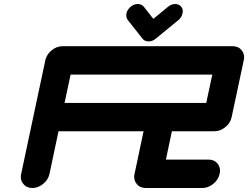

<svg xmlns="http://www.w3.org/2000/svg" viewBox="-20 -940 1241 960"><path d="M1011.2 -425.3 1041.5 -566.9H333L302.7 -425.3ZM1142.6 -709Q1172.4 -709 1188.5 -688.5Q1200.7 -673.3 1200.7 -653.8Q1200.7 -646.5 1198.7 -638.2L1138.2 -354.5Q1132.3 -325.2 1106.9 -304.4Q1081.5 -283.7 1051.8 -283.7H839.4L809.6 -142.1H1022Q1051.8 -142.1 1067.9 -121.6Q1080.1 -106.4 1080.1 -86.4Q1080.1 -79.1 1078.1 -70.8Q1071.8 -41.5 1046.6 -20.8Q1021.5 0 991.7 0H708.5Q679.2 0 663.1 -21Q650.9 -35.6 650.9 -55.2Q650.9 -62.5 652.8 -70.8L697.8 -283.7H272.5L227.5 -70.8Q221.2 -41.5 196 -20.8Q170.9 0 141.6 0Q112.3 0 96.2 -21Q84 -35.6 84 -55.2Q84 -62.5 85.9 -70.8L206.5 -638.2Q212.9 -667.5 238 -688.2Q263.2 -709 292.5 -709ZM892.6 -873Q888.7 -853.5 872.1 -839.8L758.8 -746.6Q742.2 -732.9 722.7 -732.9Q703.1 -732.9 692.4 -746.6L619.1 -839.8Q611.3 -850.1 611.3 -863.3Q611.3 -867.7 612.3 -873Q616.7 -892.6 633.1 -906.2Q649.4 -919.9 668.5 -919.9Q688 -919.9 699.2 -906.2L746.6 -845.7L820.3 -906.2Q836.4 -919.9 856 -919.9Q875 -919.9 886.2 -906.2Q894 -896.5 894 -883.8Q894 -878.9 892.6 -873Z"/></svg>

Font: Robtronika
Style: Italic
Weight: 400
Italic angle: -12°
Designer: GGBot
Version: 1.00